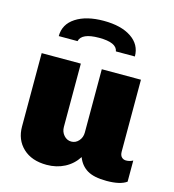

<svg xmlns="http://www.w3.org/2000/svg" viewBox="-111 -835 850 938"><g transform="rotate(15 314.0 -366.0)"><path d="M244 -191Q244 -166 259.5 -148.5Q275 -131 297 -131Q319 -131 334.5 -148.5Q350 -166 350 -191V-511H548V-148Q548 -129 557 -120Q566 -111 579 -111Q598 -111 614 -120V-13Q582 10 513 10Q449 10 415 -10.5Q381 -31 366 -71Q341 -32 300.5 -11Q260 10 210 10Q134 10 90 -31.5Q46 -73 46 -140V-511H244ZM490 -613H394Q387 -656 298 -656Q210 -656 200 -613H105Q105 -673 158 -707.5Q211 -742 299 -742Q387 -742 438.5 -707.5Q490 -673 490 -613Z"/></g></svg>

Font: Chivo Black
Style: Regular
Weight: 900
Designer: Hector Gatti
Foundry: Omnibus-Type
Version: Version 1.007